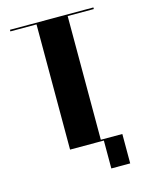

<svg xmlns="http://www.w3.org/2000/svg" viewBox="-97 -555 545 724"><g transform="rotate(-15 176.0 -193.0)"><path d="M338.9 -495.1V-488.8H236.8V-5.9H320.8V108.9H247.1V0H115.2V-488.8H13.2V-495.1Z"/></g></svg>

Font: Moniqa Black Display
Style: Regular
Weight: 900
Designer: Rajesh Rajput
Foundry: Rajesh Rajput
Version: Version 1.000